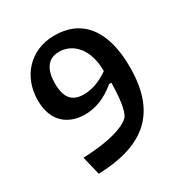

<svg xmlns="http://www.w3.org/2000/svg" viewBox="-173 -873 967 1014"><g transform="rotate(-30 310.0 -366.0)"><path d="M562.5 -397.5C562.5 -622 467 -741 300 -741C151 -741 53 -631 53 -487C53 -352.5 137 -298 233.5 -298C296.5 -298 360 -321.5 422 -374H436.5C435 -293.5 426.5 -209 404.5 -181C380 -151 293.5 -111 110.5 -105L138 9C423.5 0 562.5 -122 562.5 -397.5ZM176 -519C176 -599.5 206 -654 278 -654C360.5 -654 432.5 -584 432.5 -447.5C402 -426 347 -393 281 -393C210.5 -393 176 -430.5 176 -519Z"/></g></svg>

Font: Monaspace Argon SemiBold
Style: Regular
Weight: 600
Designer: Riley Cran & the Lettermatic Team
Foundry: Lettermatic
Version: Version 1.000 (Monaspace Argon)